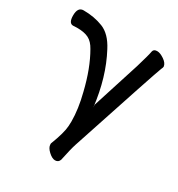

<svg xmlns="http://www.w3.org/2000/svg" viewBox="-191 -606 835 900"><g transform="rotate(30 226.5 -156.5)"><path d="M239 185Q223 185 203 166.5Q183 148 183 131V126Q212 51 214 14L215 -11Q215 -78 194 -160Q167 -272 122 -350Q105 -381 81.5 -393Q58 -405 18 -405Q5 -405 -3 -404Q-27 -404 -27 -446Q-27 -491 4 -491Q62 -491 110 -472Q158 -453 191 -389Q253 -273 271 -119L270 -134L352 -391Q373 -461 377 -484Q380 -498 399 -498Q415 -498 437 -483Q459 -468 461 -450Q461 -445 456 -435Q444 -406 286 74Q277 101 263 168Q257 185 239 185Z"/></g></svg>

Font: LXGW WenKai Medium
Style: Regular
Weight: 500
Designer: LXGW / Fontworks Inc.
Foundry: LXGW / Fontworks Inc.
Version: Version 1.501; October 10, 2024